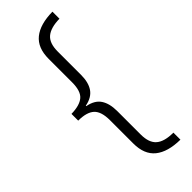

<svg xmlns="http://www.w3.org/2000/svg" viewBox="-285 -742 927 927"><g transform="rotate(-45 178.5 -278.0)"><path d="M318 159Q233 158 188.5 122Q144 86 144 11V-148Q144 -207 118 -231Q92 -255 34 -255V-301Q91 -302 117.5 -324.5Q144 -347 144 -407V-567Q144 -642 188.5 -678Q233 -714 318 -715V-667Q258 -666 229 -642Q200 -618 200 -561V-402Q200 -350 179 -319.5Q158 -289 111 -280V-277Q159 -268 179.5 -237Q200 -206 200 -154V6Q200 62 228.5 86.5Q257 111 318 111Z"/></g></svg>

Font: Noto Sans Lao UI SemCond Light
Style: Regular
Weight: 300
Width: 4
Designer: Monotype Design Team
Foundry: Monotype Imaging Inc.
Version: Version 2.000; ttfautohint (v1.8.4.7-5d5b)